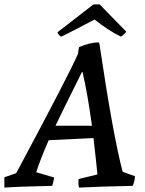

<svg xmlns="http://www.w3.org/2000/svg" viewBox="-41 -844 660 875"><path d="M510 -677Q454 -704 390 -755Q301 -708 245 -680L237 -677Q233 -679 227 -686Q221 -693 221 -697L385 -824H413L534 -700Q533 -696 523.5 -687.5Q514 -679 510 -677ZM-21 11V-36L33 -55Q277 -511 314 -598L319 -629Q370 -651 409 -651L412 -645Q474 -227 518 -61L574 -41Q573 -18 564 3Q406 6 319 11Q315 -5 317 -28L403 -49Q399 -94 385 -215L181 -205Q144 -121 124 -59L206 -35Q202 -12 197 3Q45 6 -21 11ZM332 -515Q323 -496 280 -410Q237 -324 212 -271H378Q358 -419 335 -516Z"/></svg>

Font: Albura Medium
Style: Italic
Weight: 462
Italic angle: -7°
Designer: Mercedes Jáuregui
Foundry: Omnibus-Type Team
Version: Version 1.000